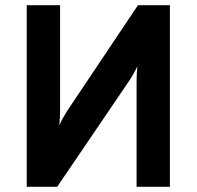

<svg xmlns="http://www.w3.org/2000/svg" viewBox="-20 -720 758 740"><path d="M83 0V-700H211.6V-294.6Q211.6 -285.1 210.8 -267.8Q210.1 -250.4 208.6 -237.2Q214.1 -249.9 223.4 -266.4Q232.7 -282.9 238 -291.2L511.8 -700H634.8V0H506.4V-403Q506.4 -419 507.1 -434.6Q507.9 -450.1 509.4 -464.2Q503.8 -452 493.4 -433.8Q482.9 -415.6 476.6 -406.6L200.4 0Z"/></svg>

Font: Overpass
Style: Regular
Weight: 400
Designer: Delve Withrington, Dave Bailey, Thomas Jockin
Foundry: Delve Fonts LLC
Version: Version 4.000